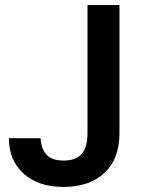

<svg xmlns="http://www.w3.org/2000/svg" viewBox="-20 -727 578 757"><path d="M451 -707V-202Q451 -100 391.5 -45Q332 10 231 10Q131 10 73 -42.5Q15 -95 15 -182H140Q142 -141 163 -117.5Q184 -94 231 -94Q280 -94 302.5 -120.5Q325 -147 325 -202V-707Z"/></svg>

Font: 42dot Sans
Style: Bold
Weight: 700
Designer: 42dot
Version: Version 1.000